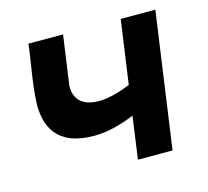

<svg xmlns="http://www.w3.org/2000/svg" viewBox="-77 -571 714 659"><g transform="rotate(-15 279.5 -241.0)"><path d="M213 -118C266 -118 319 -135 357 -151L336 0H459L527 -482H404L372 -256C319 -234 281 -229 260 -229C187 -229 174 -272 174 -304L199 -482H76C68 -411 53 -349 50 -272C50 -200 76 -118 213 -118Z"/></g></svg>

Font: Cantarell
Style: BoldOblique
Weight: 700
Italic angle: -8°
Designer: Dave Crossland
Version: Version 0.024